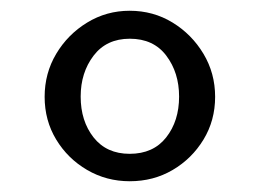

<svg xmlns="http://www.w3.org/2000/svg" viewBox="-20 -739 483 357"><path d="M221.2 -402Q178 -402 142 -423Q106 -444 84.5 -479.5Q63 -515 63 -559Q63 -602.8 84.5 -638.9Q106 -675 142 -697Q178 -719 221 -719Q265 -719 300.8 -697.1Q336.6 -675.2 358.3 -639Q380 -602.8 380 -559Q380 -515 358.4 -479.5Q336.8 -444 301.1 -423Q265.4 -402 221.2 -402ZM221.1 -453Q265 -453 289 -483.5Q313 -514 313 -559.4Q313 -604 289.2 -635.5Q265.5 -667 221.3 -667Q178 -667 154 -635.5Q130 -604 130 -559.4Q130 -514 154 -483.5Q178.1 -453 221.1 -453Z"/></svg>

Font: Manuale
Style: Regular
Weight: 400
Designer: Eduardo Tunni / Pablo Cosgaya
Foundry: Eduardo Tunni / Pablo Cosgaya
Version: Version 1.002